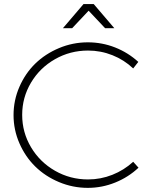

<svg xmlns="http://www.w3.org/2000/svg" viewBox="-20 -910 743 934"><path d="M411.1 -857.9 331.1 -772.9H286.1L386.2 -890.1H436L536.1 -772.9H491.2ZM627.9 -123 653.8 -94.2Q604.5 -47.9 540.3 -22Q476.1 3.9 407.2 3.9Q334 3.9 267.1 -24.2Q200.2 -52.2 151.6 -99.9Q103 -147.5 74.5 -212.9Q45.9 -278.3 45.9 -350.1Q45.9 -422.4 74.5 -487.8Q103 -553.2 151.6 -600.6Q200.2 -647.9 267.1 -676Q334 -704.1 407.2 -704.1Q476.6 -704.1 539.8 -679.2Q603 -654.3 652.8 -608.9L627.9 -577.1Q584 -618.7 527.1 -641.4Q470.2 -664.1 408.2 -664.1Q321.3 -664.1 247.6 -622.1Q173.8 -580.1 130.9 -508.1Q87.9 -436 87.9 -351.1Q87.9 -266.1 130.9 -193.8Q173.8 -121.6 247.6 -79.3Q321.3 -37.1 408.2 -37.1Q469.7 -37.1 526.4 -59.6Q583 -82 627.9 -123Z"/></svg>

Font: Montserrat-Arabic ExtraLight
Style: Regular
Weight: 275
Designer: Mohamed Gaber
Foundry: Kief Type Foundry
Version: Version 5.008;PS 005.008;hotconv 1.0.88;makeotf.lib2.5.64775